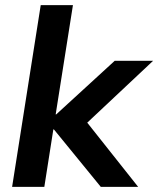

<svg xmlns="http://www.w3.org/2000/svg" viewBox="-20 -725 614 745"><path d="M27 0 138 -705H263L196 -281H198L425 -489H574L294 -226V-280L516 0H371L189 -223H187L152 0Z"/></svg>

Font: Nunito Sans 12pt ExtraLight 12pt
Style: Bold Italic
Weight: 700
Italic angle: -9°
Version: Version 3.101;gftools[0.9.27]